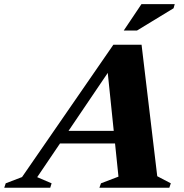

<svg xmlns="http://www.w3.org/2000/svg" viewBox="-94 -886 868 906"><path d="M160 -209 179.5 -268.5H508L488.5 -209ZM648 -54.5 712 -21 705 0H375L382.5 -21L465 -52.5L411 -575.5L439.5 -579L81.5 -50L149.5 -21L143 0H-74L-67 -21L10 -50.5L441 -675H574ZM490 -742 573.5 -866.5H730.5L725 -847L552.5 -742Z"/></svg>

Font: Newsreader 24pt ExtraBold
Style: Italic
Weight: 800
Italic angle: -17°
Designer: Hugues Gentile
Foundry: Production Type
Version: Version 1.003